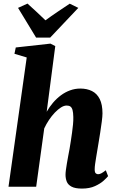

<svg xmlns="http://www.w3.org/2000/svg" viewBox="-20 -1066 662 1096"><path d="M448 10.5Q409 10.5 388.5 -0.5Q368 -11.5 361 -29.5Q354 -47.5 354 -68.5Q354 -79.5 356.2 -96Q358.5 -112.5 361.8 -132.8Q365 -153 369.2 -174.5Q373.5 -196 377 -216Q380.5 -237 384.2 -260.5Q388 -284 391.2 -308.2Q394.5 -332.5 396.8 -355.5Q399 -378.5 398.5 -398Q398 -424 394 -438Q390 -452 382 -457.8Q374 -463.5 360.5 -463.5Q345 -463.5 327.8 -452.5Q310.5 -441.5 293 -423.2Q275.5 -405 259.8 -381.5Q244 -358 232.5 -333L186.5 0H28.5L132.5 -738L62.5 -759L70 -795L268 -817L295.5 -803L246.5 -428Q262 -455.5 282.5 -479.5Q303 -503.5 327.5 -521.8Q352 -540 380 -550.2Q408 -560.5 438.5 -560.5Q476.5 -560.5 505 -546.2Q533.5 -532 549.2 -500.8Q565 -469.5 565 -418.5Q565 -402 561 -371.5Q557 -341 551.8 -307.5Q546.5 -274 542 -247Q539 -228.5 535.5 -208Q532 -187.5 528.8 -167.8Q525.5 -148 523 -130.2Q520.5 -112.5 520.5 -99.5Q520.5 -81.5 526.8 -76.5Q533 -71.5 539.5 -71.5Q548 -71.5 557.5 -76.2Q567 -81 584 -94L597 -60.5Q591 -52.5 572.2 -35.2Q553.5 -18 522.5 -3.8Q491.5 10.5 448 10.5ZM186 -851.5 83 -1021 137 -1045.5Q163 -1022 189 -998Q215 -974 239.5 -950Q273.5 -975 308.5 -998.5Q343.5 -1022 378 -1045L427 -1021L266.5 -851.5Z"/></svg>

Font: Merriweather 36pt Black
Style: Italic
Weight: 900
Italic angle: -7.8°
Version: Version 2.101